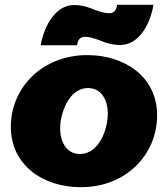

<svg xmlns="http://www.w3.org/2000/svg" viewBox="-20 -763 698 798"><path d="M316 15C506 15 633 -122 633 -284C633 -445 497 -534 343 -534C154 -534 25 -397 25 -236C25 -78 157 15 316 15ZM312 -123C262 -123 230 -166 230 -230C230 -287 263 -397 346 -397C397 -397 428 -354 428 -290C428 -231 395 -123 312 -123ZM149 -575H300C303 -591 308 -610 333 -610C353 -610 374 -603 395 -595C417 -586 444 -576 480 -576C553 -576 602 -653 618 -743H467C464 -727 459 -708 434 -708C414 -708 393 -715 372 -723C350 -732 323 -742 287 -742C215 -742 165 -663 149 -575Z"/></svg>

Font: Fixel Display 20240404 Black
Style: Italic
Weight: 900
Italic angle: -10°
Designer: AlfaBravo + MacPaw
Foundry: Kyrylo Tkachov, Marchela Mozhyna, Serhii Makarenko, Maria Weinstein, Zakhar Kryvoshyya
Version: Version 1.211;Glyphs 3.2 (3225)